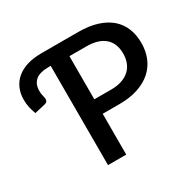

<svg xmlns="http://www.w3.org/2000/svg" viewBox="-156 -891 1079 1062"><g transform="rotate(-30 383.5 -360.0)"><path d="M359 -260.5H466.5C511.5 -260.5 551.1 -266.2 585.2 -277.8C619.4 -289.2 648 -305.2 671 -325.8C694 -346.2 711.3 -370.8 723 -399.2C734.7 -427.8 740.5 -459.2 740.5 -493.5C740.5 -527.2 735 -557.9 724 -585.8C713 -613.6 696.2 -637.4 673.8 -657.3C651.2 -677.1 622.8 -692.5 588.5 -703.5C554.2 -714.5 513.5 -720 466.5 -720H232C198 -720 167.8 -715.9 141.2 -707.8C114.8 -699.6 92.5 -687.8 74.5 -672.5C56.5 -657.2 42.8 -638.8 33.5 -617.3C24.2 -595.8 19.5 -571.8 19.5 -545.5C19.5 -527.5 21.2 -511.2 24.5 -496.5C27.8 -481.8 32.5 -466.3 38.5 -450L105.5 -465.5C116.5 -468.2 123 -472.9 125 -479.8C127 -486.6 127 -493.8 125 -501.5C123.7 -505.8 122.2 -511.9 120.8 -519.8C119.2 -527.6 118.5 -535.8 118.5 -544.5C118.5 -573.2 127.2 -595.3 144.8 -610.8C162.2 -626.3 191.3 -634 232 -634H242.5V0H359ZM359 -353V-628.5H466.5C493.2 -628.5 516.3 -625.4 536 -619.3C555.7 -613.1 572 -604.2 585 -592.5C598 -580.8 607.7 -566.7 614.2 -550C620.7 -533.3 624 -514.5 624 -493.5C624 -472.2 620.7 -452.8 614 -435.5C607.3 -418.2 597.4 -403.4 584.2 -391.3C571.1 -379.1 554.7 -369.7 535 -363C515.3 -356.3 492.5 -353 466.5 -353Z"/></g></svg>

Font: Lato Semibold
Style: Regular
Weight: 600
Designer: Lukasz Dziedzic
Foundry: tyPoland Lukasz Dziedzic
Version: Version 2.006; 2014-01-15